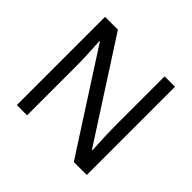

<svg xmlns="http://www.w3.org/2000/svg" viewBox="-169 -906 1099 1099"><g transform="rotate(45 380.0 -357.0)"><path d="M663 0H558L176 -593H172Q174 -558 177 -506Q180 -454 180 -399V0H97V-714H201L582 -123H586Q585 -139 583.5 -171Q582 -203 580.5 -241Q579 -279 579 -311V-714H663Z"/></g></svg>

Font: Noto Sans Pahawh Hmong
Style: Regular
Weight: 400
Designer: Monotype Design Team
Foundry: Monotype Imaging Inc.
Version: Version 2.001; ttfautohint (v1.8.4.7-5d5b)